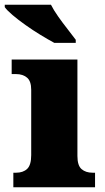

<svg xmlns="http://www.w3.org/2000/svg" viewBox="-44 -786 440 806"><path d="M12 0V-61H24Q53 -61 70 -77Q87 -93 87 -135V-409Q87 -446 69 -460.5Q51 -475 24 -475H5V-536H281V-131Q281 -91 298.5 -76Q316 -61 344 -61H355V0ZM184 -606Q158 -620 126 -639.5Q94 -659 63 -681Q32 -703 8.5 -723Q-15 -743 -24 -756V-766H170Q181 -744 200 -717Q219 -690 239.5 -664Q260 -638 274 -619V-606Z"/></svg>

Font: Noto Serif Myanmar Black
Style: Regular
Weight: 900
Designer: Ben Mitchell and the Monotype Design Team
Foundry: Monotype Imaging Inc.
Version: Version 2.106; ttfautohint (v1.8.4.7-5d5b)